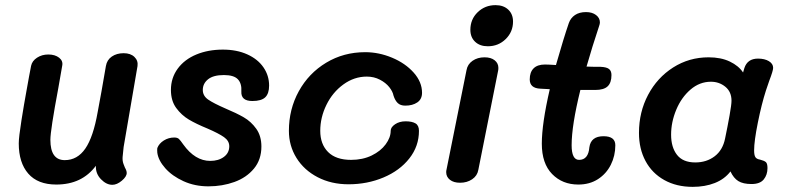

<svg xmlns="http://www.w3.org/2000/svg" viewBox="-20 -717 3084 747"><path d="M457 -106Q456 -91 460.5 -79Q465 -67 466 -65Q473 -53 473 -44Q473 -30 454 -14Q435 2 417 2Q394 2 373 -19.5Q352 -41 353 -71V-72Q299 1 199 1Q127 1 90 -41.5Q53 -84 53 -159Q53 -183 63.5 -249Q74 -315 82 -358Q90 -401 93 -419L101 -461Q105 -480 124 -492.5Q143 -505 168 -505Q194 -505 210 -492.5Q226 -480 222 -461L207 -375Q176 -210 176 -173Q176 -94 232 -94Q281 -94 312 -139Q343 -184 360 -281Q374 -354 392 -460Q396 -484 415 -497Q434 -510 461 -510Q488 -510 503 -495.5Q518 -481 515 -460L461 -145Z M592 -123Q591 -134 592 -141Q599 -159 617.5 -170.5Q636 -182 658 -182Q670 -182 676 -176.5Q682 -171 693 -155Q739 -91 798 -91Q830 -91 851 -106.5Q872 -122 872 -148Q872 -169 851.5 -183.5Q831 -198 787 -217Q743 -235 714.5 -252Q686 -269 665.5 -297Q645 -325 645 -367Q645 -414 671.5 -450Q698 -486 744 -505Q790 -524 847 -524Q901 -524 942 -505.5Q983 -487 1005 -455Q1027 -423 1027 -384Q1027 -353 1012 -338.5Q997 -324 962 -324Q917 -324 919 -361Q921 -392 905.5 -408.5Q890 -425 851 -425Q810 -425 789.5 -408.5Q769 -392 769 -367Q769 -344 790 -329.5Q811 -315 857 -295Q900 -277 928.5 -260.5Q957 -244 977 -216Q997 -188 997 -147Q997 -96 968 -61Q939 -26 892 -9Q845 8 791 8Q738 8 694 -12Q650 -32 623 -62.5Q596 -93 592 -123Z M1104 -208Q1104 -292 1142.5 -362Q1181 -432 1249 -473Q1317 -514 1401 -514Q1454 -514 1505.5 -492.5Q1557 -471 1589.5 -434.5Q1622 -398 1622 -356Q1622 -331 1603.5 -318.5Q1585 -306 1557 -306Q1538 -306 1527.5 -316Q1517 -326 1511 -345Q1508 -361 1494.5 -378Q1481 -395 1458 -407Q1435 -419 1407 -419Q1358 -419 1316 -388.5Q1274 -358 1250 -309Q1226 -260 1226 -208Q1226 -156 1256.5 -125.5Q1287 -95 1346 -95Q1391 -95 1426 -112Q1461 -129 1480.5 -155.5Q1500 -182 1500 -208Q1500 -222 1517 -233.5Q1534 -245 1558 -245Q1583 -245 1596.5 -237Q1610 -229 1610 -208Q1610 -148 1572.5 -100.5Q1535 -53 1472 -26.5Q1409 0 1336 0Q1269 0 1216 -27.5Q1163 -55 1133.5 -102.5Q1104 -150 1104 -208Z M1810 -601Q1810 -642 1838.5 -669.5Q1867 -697 1908 -697Q1939 -697 1957.5 -679.5Q1976 -662 1976 -633Q1976 -593 1947.5 -565Q1919 -537 1878 -537Q1847 -537 1828.5 -554.5Q1810 -572 1810 -601ZM1716 -47Q1716 -53 1717 -56L1795 -444Q1799 -467 1818.5 -480.5Q1838 -494 1865 -494Q1890 -494 1904.5 -482.5Q1919 -471 1919 -453Q1919 -446 1918 -442L1841 -56Q1837 -33 1817 -19.5Q1797 -6 1770 -6Q1745 -6 1730.5 -17.5Q1716 -29 1716 -47Z M2374 -152Q2374 -111 2356.5 -76Q2339 -41 2306.5 -20Q2274 1 2230 1Q2168 1 2128 -40Q2088 -81 2088 -158Q2088 -236 2119 -370L2082 -372Q2041 -374 2041 -408Q2041 -436 2056 -451Q2071 -466 2100 -466Q2113 -466 2143 -464Q2173 -569 2193 -627Q2200 -647 2217 -658.5Q2234 -670 2260 -670Q2284 -670 2299 -658.5Q2314 -647 2314 -630Q2314 -624 2311 -616Q2284 -535 2262 -458Q2280 -457 2317 -457Q2340 -456 2349.5 -448.5Q2359 -441 2359 -425Q2359 -395 2344 -381Q2329 -367 2296 -367H2238Q2204 -229 2204 -152Q2204 -95 2233 -95Q2269 -95 2273 -144Q2279 -187 2328 -187Q2374 -187 2374 -152Z M2966 -63Q2966 -37 2951.5 -19Q2937 -1 2904 -1Q2871 -1 2852.5 -12.5Q2834 -24 2822 -50Q2799 -20 2761 -5Q2723 10 2675 10Q2612 10 2564.5 -16.5Q2517 -43 2491.5 -90.5Q2466 -138 2466 -200Q2466 -281 2501.5 -348Q2537 -415 2599 -454.5Q2661 -494 2737 -494Q2785 -494 2819.5 -477.5Q2854 -461 2871 -435L2876 -452Q2888 -489 2929 -489Q2955 -489 2971.5 -479Q2988 -469 2988 -453Q2988 -442 2973 -403L2960 -365Q2943 -312 2928.5 -240Q2914 -168 2914 -132Q2914 -113 2919 -105.5Q2924 -98 2937 -96Q2953 -92 2959.5 -86.5Q2966 -81 2966 -63ZM2801 -178Q2811 -226 2818.5 -268Q2826 -310 2826 -325Q2826 -360 2802 -379.5Q2778 -399 2746 -399Q2702 -399 2666.5 -368.5Q2631 -338 2611 -290Q2591 -242 2591 -193Q2591 -144 2614 -114.5Q2637 -85 2685 -85Q2729 -85 2760.5 -109Q2792 -133 2801 -178Z"/></svg>

Font: Mali SemiBold
Style: Italic
Weight: 600
Italic angle: -10°
Version: Version 1.000; ttfautohint (v1.6)